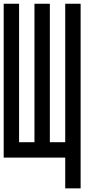

<svg xmlns="http://www.w3.org/2000/svg" viewBox="-20 -937 540 1040"><path d="M0 -83.3V-916.7H83.3V-166.7H166.7V-916.7H250V-166.7H333.3V-916.7H416.7V83.3H333.3V-83.3Z"/></svg>

Font: GalmuriMono11 Regular
Style: Regular
Weight: 400
Designer: Lee Minseo (quiple)
Version: Version 2.399;hotconv 1.1.1;makeotfexe 2.6.0 DEVELOPMENT